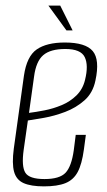

<svg xmlns="http://www.w3.org/2000/svg" viewBox="-20 -653 380 682"><path d="M136 9Q90 9 64 -2.5Q38 -14 30 -43Q22 -72 29 -125L65 -384Q75 -453 110.5 -477.5Q146 -502 210 -502Q284 -502 309.5 -471.5Q335 -441 319 -367Q310 -323 280 -296.5Q250 -270 211.5 -255.5Q173 -241 136.5 -234.5Q100 -228 79 -225L64 -120Q56 -62 70 -39.5Q84 -17 138 -17Q192 -17 213 -39.5Q234 -62 242 -119L249 -174H285L278 -122Q271 -70 256 -42Q241 -14 212.5 -2.5Q184 9 136 9ZM83 -252Q107 -255 138 -261Q169 -267 199 -279.5Q229 -292 251.5 -314Q274 -336 282 -369Q295 -421 281 -450Q267 -479 212 -479Q159 -479 133.5 -457Q108 -435 101 -381ZM216 -545 152 -633H194L238 -545Z"/></svg>

Font: Alumni Sans Thin ExtraLight
Style: Italic
Weight: 250
Italic angle: -8°
Version: Version 1.016